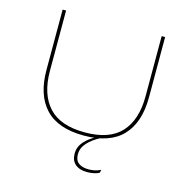

<svg xmlns="http://www.w3.org/2000/svg" viewBox="-120 -755 1054 1073"><g transform="rotate(15 407.5 -218.0)"><path d="M478 203Q433.5 203 408.8 181.8Q384 160.5 384 121V120.5Q384 81.5 410.5 51.5Q437 21.5 477 1.5L502 -4V0Q458 22.5 430.2 52.5Q402.5 82.5 402.5 119V120Q402.5 155 424 170.5Q445.5 186 481.5 186Q499.5 186 516.5 182.5Q533.5 179 551.5 170L547.5 188Q536.5 194.5 516.8 198.8Q497 203 478 203ZM407.5 10.5Q257 10.5 184 -67.2Q111 -145 111 -289.5V-639H131V-290.5Q131 -154.5 198.5 -81.2Q266 -8 407.5 -8Q549.5 -8 616.8 -81.2Q684 -154.5 684 -290.5V-639H704V-289.5Q704 -145 630.8 -67.2Q557.5 10.5 407.5 10.5Z"/></g></svg>

Font: Anek Latin Expanded Thin
Style: Regular
Weight: 250
Width: 7
Designer: Yesha Goshar
Foundry: Ek Type
Version: Version 1.003